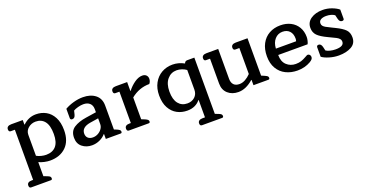

<svg xmlns="http://www.w3.org/2000/svg" viewBox="-31 -1165 3924 2043"><g transform="rotate(-20 1930.5 -144.0)"><path d="M44 185Q44 145 97 145H113V-423H67Q44 -423 44 -451Q44 -471 58 -481Q72 -491 97 -491H227V-441L230 -439Q294 -501 378 -501Q440 -501 491 -473Q542 -445 573 -386.5Q604 -328 604 -240Q604 -118 536 -52Q468 14 355 14Q326 14 291.5 6.5Q257 -1 229 -14V145L270 161Q291 169 298 176.5Q305 184 305 196Q305 213 290 213H67Q44 213 44 185ZM487 -239Q487 -336 450.5 -382.5Q414 -429 349 -429Q301 -429 265 -399Q229 -369 229 -322V-86Q251 -73 281 -65.5Q311 -58 336 -58Q409 -58 448 -102.5Q487 -147 487 -239Z M675 -126Q675 -202 729 -237Q783 -272 869 -285L987 -303V-339Q987 -381 961 -405Q935 -429 889 -429Q861 -429 827.5 -420Q794 -411 775 -399L765 -358Q760 -338 750.5 -328.5Q741 -319 726 -319Q715 -319 709.5 -324.5Q704 -330 704 -338V-445Q747 -470 802 -485.5Q857 -501 909 -501Q996 -501 1050 -458.5Q1104 -416 1104 -336V-65L1136 -52Q1156 -43 1164 -35.5Q1172 -28 1172 -17Q1172 0 1157 0H989V-55H985Q959 -24 917.5 -5Q876 14 830 14Q766 14 720.5 -22.5Q675 -59 675 -126ZM987 -169V-234L891 -219Q792 -202 792 -131Q792 -99 812 -80.5Q832 -62 867 -62Q898 -62 925.5 -77Q953 -92 970 -116.5Q987 -141 987 -169Z M1228 -28Q1228 -68 1281 -68H1297V-423H1251Q1228 -423 1228 -451Q1228 -471 1242 -481Q1256 -491 1281 -491H1409V-390H1412Q1448 -437 1494 -469Q1540 -501 1582 -501Q1611 -501 1627 -485Q1643 -469 1643 -444Q1643 -429 1637.5 -414.5Q1632 -400 1623 -391Q1508 -391 1414 -315V-68L1454 -52Q1474 -43 1482 -35.5Q1490 -28 1490 -17Q1490 0 1475 0H1251Q1228 0 1228 -28Z M1978 185Q1978 165 1992.5 155Q2007 145 2031 145H2059V-51H2055Q2032 -21 1995 -3.5Q1958 14 1909 14Q1846 14 1794.5 -13.5Q1743 -41 1711.5 -98Q1680 -155 1680 -240Q1680 -319 1712.5 -378.5Q1745 -438 1800.5 -469.5Q1856 -501 1924 -501Q1992 -501 2056 -466Q2064 -491 2089 -491H2170V146L2209 161Q2229 169 2236.5 176.5Q2244 184 2244 196Q2244 213 2229 213H2001Q1978 213 1978 185ZM2054 -171V-393Q2033 -409 2003.5 -419Q1974 -429 1945 -429Q1881 -429 1839 -379.5Q1797 -330 1797 -241Q1797 -151 1834.5 -104.5Q1872 -58 1936 -58Q1987 -58 2020.5 -89Q2054 -120 2054 -171Z M2323 -141V-423H2277Q2254 -423 2254 -451Q2254 -471 2268 -481Q2282 -491 2307 -491H2440V-151Q2440 -109 2462 -85.5Q2484 -62 2527 -62Q2560 -62 2593.5 -80.5Q2627 -99 2655 -129V-423H2609Q2586 -423 2586 -451Q2586 -471 2600 -481Q2614 -491 2639 -491H2772V-68L2809 -52Q2829 -43 2837 -36Q2845 -29 2845 -17Q2845 0 2830 0H2661V-60H2657Q2574 14 2488 14Q2416 14 2369.5 -27.5Q2323 -69 2323 -141Z M2900 -239Q2900 -321 2931.5 -380Q2963 -439 3018.5 -470Q3074 -501 3145 -501Q3211 -501 3261.5 -475Q3312 -449 3340.5 -401Q3369 -353 3369 -289Q3369 -271 3364 -249Q3359 -227 3351 -212H3018Q3018 -136 3060.5 -97Q3103 -58 3163 -58Q3198 -58 3224.5 -66.5Q3251 -75 3284 -94Q3288 -96 3297.5 -101.5Q3307 -107 3313 -107Q3326 -107 3335 -97Q3344 -87 3344 -72Q3344 -58 3335 -47Q3326 -36 3306 -24Q3240 14 3157 14Q3084 14 3025.5 -15Q2967 -44 2933.5 -101Q2900 -158 2900 -239ZM3247 -284Q3252 -297 3252 -314Q3252 -368 3223 -398.5Q3194 -429 3144 -429Q3092 -429 3057 -390Q3022 -351 3018 -284Z M3436 -40V-148Q3436 -156 3441.5 -162Q3447 -168 3458 -168Q3486 -168 3496 -129L3506 -86Q3522 -74 3552 -66.5Q3582 -59 3614 -59Q3708 -59 3708 -112Q3708 -132 3696 -145.5Q3684 -159 3663 -170Q3642 -181 3580 -210Q3503 -246 3470.5 -279.5Q3438 -313 3438 -365Q3438 -429 3491 -465Q3544 -501 3623 -501Q3677 -501 3726.5 -482.5Q3776 -464 3804 -440V-337Q3804 -329 3798.5 -324Q3793 -319 3782 -319Q3767 -319 3758 -328.5Q3749 -338 3744 -357L3733 -402Q3716 -414 3691.5 -421Q3667 -428 3639 -428Q3602 -428 3578.5 -415Q3555 -402 3555 -374Q3555 -357 3564.5 -345Q3574 -333 3593 -322Q3612 -311 3656 -290L3689 -274Q3763 -238 3794 -205.5Q3825 -173 3825 -119Q3825 -50 3767.5 -18Q3710 14 3625 14Q3572 14 3518.5 -2Q3465 -18 3436 -40Z"/></g></svg>

Font: Maitree SemiBold
Style: Regular
Weight: 600
Designer: CadsonDemak Team
Foundry: CadsonDemak
Version: Version 1.001